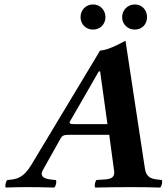

<svg xmlns="http://www.w3.org/2000/svg" viewBox="-20 -841 750 863"><path d="M174 -79 252 -218C259 -231 266 -235 289 -235H471L493 -72C497 -36 469 -35 431 -33C425 -33 420 -32 414 -32C407 -26 403 -4 408 2C444 1 535 0 572 0C611 0 665 1 700 2C707 -4 712 -26 707 -32C670 -36 638 -35 631 -86L544 -658C528 -649 464 -614 430 -614L122 -102C85 -40 55 -35 13 -32C6 -26 1 -4 6 2C42 1 60 0 97 0C136 0 189 1 224 2C231 -4 236 -26 231 -32C230 -32 230 -32 229 -32C194 -35 151 -39 174 -79ZM317 -283C296 -283 289 -286 295 -296L424 -520H430L463 -283ZM529 -764C529 -732 554 -708 586 -708C618 -708 641 -732 641 -764C641 -796 618 -821 586 -821C554 -821 529 -796 529 -764ZM342 -764C342 -732 366 -708 398 -708C430 -708 454 -732 454 -764C454 -796 430 -821 398 -821C366 -821 342 -796 342 -764Z"/></svg>

Font: Libertinus Serif
Style: Bold Italic
Weight: 700
Italic angle: -12°
Designer: Philipp H. Poll, Khaled Hosny
Foundry: Caleb Maclennan
Version: Version 7.050;RELEASE